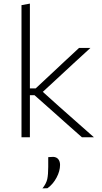

<svg xmlns="http://www.w3.org/2000/svg" viewBox="-20 -760 564 1063"><path d="M99 0V-731.5L145.5 -740V-270.5H177.5L261.5 -349Q300.5 -385.5 339.5 -422Q378.5 -458.5 417.5 -494.5H480.5Q433.5 -451.5 387 -408.8Q340.5 -366 295 -323.5L217 -251.5L306.5 -171Q354.5 -128.5 403.2 -85.5Q452 -42.5 500 0H433.5Q393.5 -35.5 353 -71.2Q312.5 -107 272.5 -143L171 -233H145.5V0ZM215 283Q236.5 256 241.8 230.8Q247 205.5 247 164V110L274.5 108.5Q293.5 109.5 303 121.8Q312.5 134 312.5 153Q312.5 187 293.2 223.2Q274 259.5 243 282Z"/></svg>

Font: Commissioner ExtraLight
Style: Regular
Weight: 200
Designer: Kostas Bartsokas
Foundry: Kostas Bartsokas
Version: Version 1.000; ttfautohint (v1.8.3)